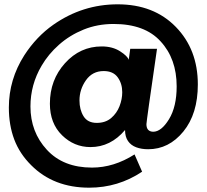

<svg xmlns="http://www.w3.org/2000/svg" viewBox="-20 -720 957 889"><path d="M393 149Q228 149 124.5 45Q71 -8 46 -74.2Q21 -140.5 21 -222Q21 -352 92.5 -464Q148.5 -550.5 227 -605.5Q362 -700 525 -700Q692 -700 794 -595.5Q896 -491 896 -329Q896 -193 829 -111Q762 -29 666 -29Q635 -29 610.8 -38Q586.5 -47 572.8 -66.8Q559 -86.5 559 -118Q492 -39 399 -39Q323 -39 267 -94Q211 -149 211 -240Q211 -350 281 -427.5Q351 -505 451 -505Q501 -505 536 -482.5Q571 -460 576 -443L583 -494H707Q658 -157 658 -145Q658 -111 689 -110Q727 -110 762.5 -168Q798 -226 798 -320Q798 -448 723.5 -528.5Q650.5 -609 506 -609Q431 -609 367 -583Q303 -557 253.5 -513.2Q204 -469.5 172.5 -415.5Q121 -328 121 -227Q121 -109 197 -26.5Q273 56 406 56Q507 56 603 -5L638 75Q527 149 393 149ZM428 -151Q468.5 -151 494.8 -173.5Q521 -196 533.5 -228.5Q546 -261 546 -293Q546 -333 525 -362Q504 -391 460 -391Q408 -391 378 -348.5Q348 -306 348 -255Q348 -212 367 -181.5Q386 -151 428 -151Z"/></svg>

Font: Argentum Novus
Style: Bold Italic
Weight: 700
Designer: Julieta Ulanovsky (font) & Cristiano Sobral (main changes)
Foundry: Julieta Ulanovsky (font) & Cristiano Sobral (main changes)
Version: Version 3.00;November 27, 2020;FontCreator 13.0.0.2655 64-bi